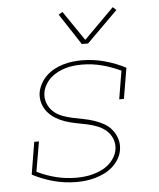

<svg xmlns="http://www.w3.org/2000/svg" viewBox="-54 -797 707 852"><g transform="rotate(-5 300.0 -371.5)"><path d="M253 8Q200 8 150.5 -5.5Q101 -19 57 -42L81 -186H102L79 -53Q119 -33 163 -22Q207 -11 254 -11Q272 -11 290.5 -13Q309 -15 327.5 -20Q346 -25 364.5 -33.5Q383 -42 398 -55Q413 -68 423.5 -85Q434 -102 437 -121Q441 -146 432 -168.5Q423 -191 405.5 -206Q388 -221 366 -229.5Q344 -238 320.5 -243Q297 -248 273 -252.5Q249 -257 226.5 -264.5Q204 -272 184 -284Q164 -296 149 -313.5Q134 -331 127 -354.5Q120 -378 124 -403Q128 -423 138.5 -442Q149 -461 165 -476Q181 -491 200 -501Q219 -511 239.5 -517Q260 -523 280.5 -525.5Q301 -528 321 -528Q374 -528 423.5 -514.5Q473 -501 517 -478L494 -341H473L494 -467Q454 -486 410.5 -497.5Q367 -509 321 -509Q303 -509 285 -507Q267 -505 249 -500Q231 -495 213.5 -486Q196 -477 182 -464.5Q168 -452 158 -435Q148 -418 145 -400Q141 -375 149.5 -352.5Q158 -330 175 -314.5Q192 -299 214.5 -290.5Q237 -282 261 -277Q285 -272 308.5 -267.5Q332 -263 354.5 -255.5Q377 -248 397.5 -236.5Q418 -225 432.5 -207Q447 -189 454 -166Q461 -143 457 -118Q454 -97 442.5 -77.5Q431 -58 414 -43Q397 -28 377.5 -18.5Q358 -9 337 -3Q316 3 295 5.5Q274 8 253 8ZM329 -600 238 -739 256 -749 346 -617 480 -751 495 -737 357 -600Z"/></g></svg>

Font: Iosevka Etoile Thin
Style: Italic
Weight: 100
Italic angle: -9°
Designer: Belleve Invis
Foundry: Belleve Invis
Version: Version 22.1.2; ttfautohint (v1.8.4)